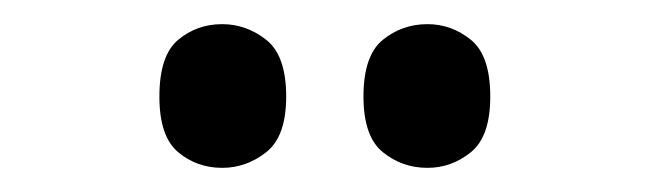

<svg xmlns="http://www.w3.org/2000/svg" viewBox="-20 -770 539 159"><path d="M334 -631Q313 -631 297 -644Q281 -657 281 -690Q281 -724 297 -737Q313 -750 334 -750Q354 -750 370 -737Q386 -724 386 -690Q386 -657 370 -644Q354 -631 334 -631ZM164 -631Q143 -631 127.5 -644Q112 -657 112 -690Q112 -724 127.5 -737Q143 -750 164 -750Q184 -750 200.5 -737Q217 -724 217 -690Q217 -657 200.5 -644Q184 -631 164 -631Z"/></svg>

Font: Noto Serif Khmer Condensed SemiBold
Style: Regular
Weight: 600
Width: 3
Designer: Danh Hong and the Monotype Design Team
Foundry: Monotype Imaging Inc.
Version: Version 2.004; ttfautohint (v1.8.4.7-5d5b)